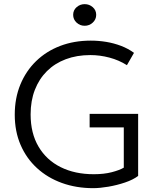

<svg xmlns="http://www.w3.org/2000/svg" viewBox="-20 -916 790 950"><path d="M441.5 15Q357 15 286 -10.8Q215 -36.5 162.8 -84.5Q110.5 -132.5 81.8 -199.2Q53 -266 53 -348.5Q53 -430.5 80.8 -497.8Q108.5 -565 158.8 -613.8Q209 -662.5 277.8 -688.8Q346.5 -715 429 -715Q467.5 -715 505.5 -708.8Q543.5 -702.5 578.5 -689.2Q613.5 -676 643 -654.5L608 -593.5Q568.5 -618.5 521.5 -631Q474.5 -643.5 427 -643.5Q360 -643.5 305.5 -623Q251 -602.5 212.2 -564Q173.5 -525.5 152.5 -471.5Q131.5 -417.5 131.5 -350Q131.5 -256.5 170.8 -190.2Q210 -124 280.2 -89Q350.5 -54 444 -54Q494.5 -54 533 -64Q571.5 -74 592.5 -86.5V-285.5H423.5V-352.5H663.5V-45.5Q638.5 -26.5 598.5 -13Q558.5 0.5 516 7.8Q473.5 15 441.5 15ZM399 -788.5Q375.5 -788.5 358.8 -804.2Q342 -820 342 -842.5Q342 -865.5 359 -880.5Q376 -895.5 399 -895.5Q422 -895.5 439 -880.5Q456 -865.5 456 -842.5Q456 -820 439 -804.2Q422 -788.5 399 -788.5Z"/></svg>

Font: Geologica Cursive ExtraLight
Style: Regular
Weight: 250
Designer: Sindre Bremnes, Frode Helland
Foundry: Monokrom Skriftforlag AS
Version: Version 1.010;gftools[0.9.28]